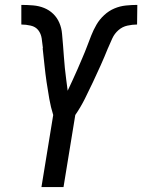

<svg xmlns="http://www.w3.org/2000/svg" viewBox="-20 -763 580 783"><path d="M149 0 197 -294Q187 -326 181 -360Q175 -394 170 -428Q165 -462 161.5 -496.5Q158 -531 154 -566L155 -567Q153 -587 150 -606.5Q147 -626 136 -640Q125 -654 105.5 -658.5Q86 -663 67 -663V-743Q91 -743 115 -741Q139 -739 160 -730.5Q181 -722 197 -706.5Q213 -691 222 -670Q231 -649 233 -625.5Q235 -602 237 -579Q239 -556 240.5 -532.5Q242 -509 244.5 -485.5Q247 -462 250 -439Q253 -416 256 -393Q266 -415 276.5 -437Q287 -459 296.5 -481.5Q306 -504 316 -527Q326 -550 334.5 -572.5Q343 -595 352 -618Q361 -641 373.5 -662.5Q386 -684 405 -701.5Q424 -719 446.5 -728.5Q469 -738 493 -740.5Q517 -743 540 -743L539 -663Q520 -663 499.5 -658.5Q479 -654 463 -640Q447 -626 438 -606.5Q429 -587 421 -568L420 -566Q406 -531 390.5 -496.5Q375 -462 359 -428Q343 -394 326 -360Q309 -326 287 -294L239 0Z"/></svg>

Font: Iosevka Medium
Style: Italic
Weight: 500
Italic angle: -9°
Monospace: yes
Designer: Belleve Invis
Foundry: Belleve Invis
Version: Version 32.5.0; ttfautohint (v1.8.4)